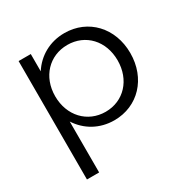

<svg xmlns="http://www.w3.org/2000/svg" viewBox="-162 -645 956 983"><g transform="rotate(-30 316.5 -153.5)"><path d="M146 -250C146 -365 224 -447 331 -447C438 -447 515 -365 515 -250C515 -135 438 -52 331 -52C224 -52 146 -135 146 -250ZM74 200H146V-101C189 -34 261 8 348 8C488 8 590 -100 590 -250C590 -399 488 -507 348 -507C261 -507 189 -465 146 -398V-500H74Z"/></g></svg>

Font: Absans
Style: Regular
Weight: 400
Designer: Valerio Monopoli
Version: Version 1.200;Glyphs 3.2 (3217)